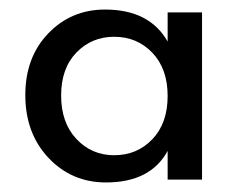

<svg xmlns="http://www.w3.org/2000/svg" viewBox="-20 -729 490 402"><path d="M202 -347Q130 -347 81.5 -398.5Q33 -450 33 -530Q33 -609 81 -659Q129 -709 200 -709Q293 -709 331 -642V-703H403V-353H331V-413Q295 -347 202 -347ZM219 -652Q172 -652 140 -619Q108 -586 108 -529Q108 -472 140 -438Q172 -404 219 -404Q267 -404 299 -437.5Q331 -471 331 -528Q331 -585 299 -618.5Q267 -652 219 -652Z"/></svg>

Font: SVN-Poppins
Style: Regular
Weight: 400
Designer: Ninad Kale (Devanagari), Jonny Pinhorn (Latin)
Foundry: Indian Type Foundry
Version: Version 3.002 2017